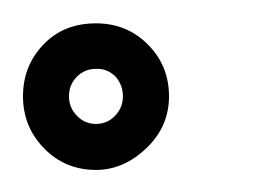

<svg xmlns="http://www.w3.org/2000/svg" viewBox="-20 -639 228 167"><path d="M127 -555.2Q127 -528.8 107.2 -510Q87.4 -491.2 63.5 -491.2Q36.6 -491.2 18.3 -510Q0 -528.8 0 -555.2Q0 -582 18.1 -600.6Q35.6 -618.7 63.5 -618.7Q90.3 -618.7 108.6 -600.3Q127 -582 127 -555.2ZM86.9 -555.2Q86.9 -564.9 80.6 -572.3Q73.2 -579.6 63.5 -579.1Q53.7 -579.1 46.9 -572.3Q40 -565.4 40 -555.2Q40 -545.4 46.9 -538.3Q53.7 -531.2 63.5 -531.2Q73.2 -531.2 80.1 -538.3Q86.9 -545.4 86.9 -555.2Z"/></svg>

Font: Shan Inle Unicode
Style: Normal
Weight: 400
Version: 2.0 Jan 1st, 2014